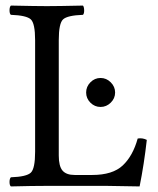

<svg xmlns="http://www.w3.org/2000/svg" viewBox="-20 -667 568 689"><path d="M304.4 -298.6Q289.1 -314 289.1 -335Q289.1 -356 304.4 -371.6Q319.8 -387.2 340.8 -387.2Q361.8 -387.2 377.4 -371.6Q393.1 -356 393.1 -335Q393.1 -314 377.4 -298.6Q361.8 -283.2 340.8 -283.2Q319.8 -283.2 304.4 -298.6ZM148.9 0Q97.2 0 19 2Q14.2 -2 14.2 -13.9Q14.2 -25.9 19 -30.8Q75.2 -32.7 90.6 -47.4Q106 -62 106 -122.1V-522.9Q106 -583 90.6 -597.4Q75.2 -611.8 19 -613.8Q14.2 -617.7 14.2 -629.9Q14.2 -642.1 19 -647Q110.8 -645 147.9 -645Q188 -645 277.8 -647Q281.7 -642.1 282 -630.1Q282.2 -618.2 277.8 -613.8Q221.7 -611.8 206.3 -597.4Q190.9 -583 190.9 -522.9V-108.9Q190.9 -70.8 204.3 -54.9Q217.8 -39.1 248 -39.1H311Q384.3 -39.1 420.7 -73.5Q457 -107.9 474.1 -169.9Q491.2 -172.9 506.8 -165Q497.1 -78.1 481 2Q388.7 0 361.8 0Z"/></svg>

Font: Linux Libertine O
Style: Regular
Weight: 400
Designer: Philipp H. Poll
Foundry: Philipp H. Poll
Version: Version 5.3.0